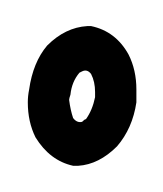

<svg xmlns="http://www.w3.org/2000/svg" viewBox="-20 -675 123 145"><path d="M48.8 -619.1Q45.9 -623 42 -621.1L40 -620.1Q34.2 -613.3 33.2 -603.5Q32.2 -600.6 32.2 -599.6Q33.2 -591.8 35.2 -585.9Q38.1 -582 42 -583Q43.9 -585 44.9 -585Q49.8 -591.8 51.8 -601.6Q51.8 -604.5 51.8 -605.5Q51.8 -613.3 48.8 -619.1ZM45.9 -655.3Q47.9 -655.3 48.8 -655.3Q67.4 -651.4 77.1 -633.8Q83 -622.1 83 -607.4Q83 -602.5 83 -597.7Q80.1 -578.1 68.4 -564.5Q54.7 -550.8 39.1 -549.8Q36.1 -549.8 35.2 -549.8Q17.6 -553.7 6.8 -571.3Q1 -583 1 -597.7Q1 -602.5 2 -607.4Q4.9 -627.9 15.6 -640.6Q29.3 -654.3 45.9 -655.3Z"/></svg>

Font: Bratas-flat
Style: flat
Weight: 400
Designer: MUHAMMAD YONI
Version: Version 001.000